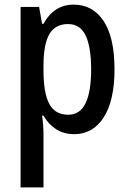

<svg xmlns="http://www.w3.org/2000/svg" viewBox="-20 -570 557 830"><path d="M299 -550Q381 -550 428 -479Q475 -408 475 -270Q475 -136 428.5 -63Q382 10 301 10Q256 10 222.5 -11.5Q189 -33 168 -70H162Q165 -48 166.5 -27.5Q168 -7 168 8V240H69V-540H149L162 -467H168Q213 -550 299 -550ZM274 -466Q219 -466 193.5 -422.5Q168 -379 168 -286V-266Q168 -168 193 -121Q218 -74 275 -74Q326 -74 350 -124Q374 -174 374 -270Q374 -366 350.5 -416Q327 -466 274 -466Z"/></svg>

Font: Noto Sans Gurmukhi Condensed Medium
Style: Regular
Weight: 500
Width: 3
Designer: Jelle Bosma - Monotype Design Team
Foundry: Monotype Imaging Inc.
Version: Version 2.004; ttfautohint (v1.8.4.7-5d5b)